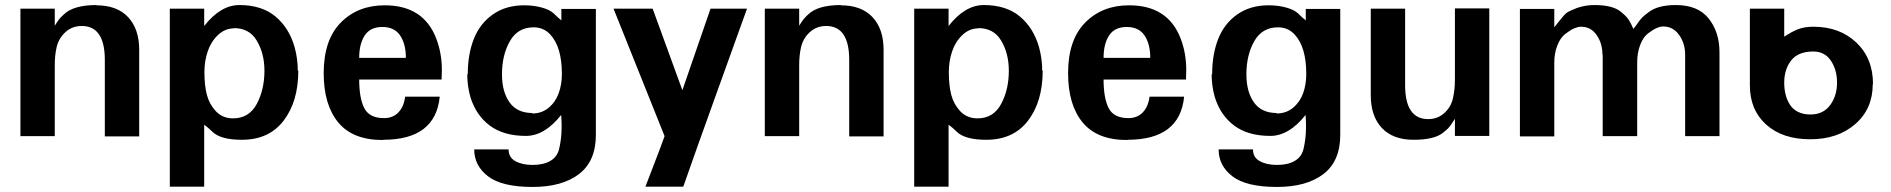

<svg xmlns="http://www.w3.org/2000/svg" viewBox="-20 -534 7415 753"><path d="M358.9 -514.2 357.9 -513.2Q439 -513.2 482.4 -466.8Q525.9 -420.4 525.9 -338.9V1H391.1V-298.8Q391.1 -432.1 300.8 -432.1Q262.7 -432.1 236.3 -407.7Q210 -383.3 202.1 -349.1Q194.8 -317.4 194.8 -278.8V0H60.1V-500H194.8V-433.1Q197.3 -437 200.9 -442.6Q204.6 -448.2 205.8 -450Q207 -451.7 209.7 -455.3Q212.4 -459 213.4 -460.2Q214.4 -461.4 217.5 -464.8Q220.7 -468.3 223.4 -470.9Q226.1 -473.6 231 -478Q268.6 -514.2 358.9 -514.2Z M1147.9 -256.8H1149.9Q1149.9 -136.2 1092.5 -61Q1035.2 14.2 928.7 14.2Q844.2 14.2 812 -18.1Q796.4 -33.7 780.8 -44.9V198.2H646V-500H780.8V-432.1Q845.2 -514.2 918.9 -514.2Q1006.8 -514.2 1060.5 -469.2Q1114.3 -424.3 1135.7 -348.1Q1147.9 -303.2 1147.9 -256.8ZM897 -423.8 898.9 -422.9Q862.3 -422.9 834.7 -396.5Q807.1 -370.1 794.4 -332Q781.7 -293.9 781.7 -252Q781.7 -197.8 791.5 -161.4Q801.3 -125 826.2 -98.1Q853 -69.8 894 -69.8Q956.5 -69.8 986.8 -126Q1017.1 -182.1 1017.1 -256.8Q1017.1 -324.7 986.8 -375Q957.5 -423.8 897 -423.8Z M1482.9 14.2 1480.5 15.1Q1363.3 15.1 1306.4 -54Q1249.5 -123 1249.5 -247.1Q1249.5 -377 1315.9 -444.8Q1382.8 -513.2 1488.8 -513.2Q1641.1 -513.2 1690.9 -382.8Q1712.9 -325.7 1712.9 -259.8L1711.9 -222.2H1388.7Q1388.7 -148.9 1408.7 -109.9Q1428.7 -70.8 1485.8 -70.8Q1522 -70.8 1543.2 -94Q1564.5 -117.2 1568.8 -154.8H1704.6Q1688 14.2 1482.9 14.2ZM1571.8 -307.1Q1571.8 -361.3 1549.3 -394.8Q1526.9 -428.2 1479.5 -428.2Q1432.1 -428.2 1410.4 -395Q1388.7 -361.8 1388.7 -307.1Z M1812.5 -243.2 1814.5 -242.2Q1814.5 -321.3 1838.4 -381.6Q1862.3 -441.9 1913.1 -477.5Q1963.9 -513.2 2035.6 -513.2Q2072.8 -513.2 2104.2 -504.6Q2135.7 -496.1 2151.9 -481Q2168 -464.8 2181.6 -454.1V-499H2316.9V-4.9Q2316.9 98.1 2250.7 148.7Q2184.6 199.2 2068.8 199.2Q1948.2 199.2 1893.6 157.2Q1839.8 115.7 1839.8 51.8H1974.6Q1974.6 83.5 2001.5 98.1Q2028.3 112.8 2068.8 112.8Q2111.8 112.8 2138.7 96.9Q2165.5 81.1 2172.9 49.8Q2187 -9.8 2180.7 -83Q2115.7 -1 2042.5 -1Q1955.1 -1 1900.9 -41.5Q1846.7 -82 1824.7 -153.8Q1812.5 -197.3 1812.5 -243.2ZM2067.9 -90.8 2066.9 -88.9Q2104.5 -88.9 2131.6 -111.3Q2158.7 -133.8 2171.1 -168.2Q2183.6 -202.6 2183.6 -244.1Q2183.6 -349.1 2138.7 -397.9Q2112.8 -426.8 2072.8 -426.8Q2010.3 -426.8 1979.5 -372.1Q1948.7 -317.9 1948.7 -242.2Q1948.7 -174.3 1978.3 -132.6Q2007.8 -90.8 2067.9 -90.8Z M2565.4 57.1 2586.4 0 2386.2 -500H2539.6L2656.2 -180.2L2766.6 -500H2909.7Q2883.3 -426.3 2794.9 -181.2Q2706.5 64 2659.7 198.2H2511.2Q2559.6 73.2 2565.4 57.1Z M3278.3 -514.2 3277.3 -513.2Q3358.4 -513.2 3401.9 -466.8Q3445.3 -420.4 3445.3 -338.9V1H3310.5V-298.8Q3310.5 -432.1 3220.2 -432.1Q3182.1 -432.1 3155.8 -407.7Q3129.4 -383.3 3121.6 -349.1Q3114.3 -317.4 3114.3 -278.8V0H2979.5V-500H3114.3V-433.1Q3116.7 -437 3120.4 -442.6Q3124 -448.2 3125.2 -450Q3126.5 -451.7 3129.2 -455.3Q3131.8 -459 3132.8 -460.2Q3133.8 -461.4 3137 -464.8Q3140.1 -468.3 3142.8 -470.9Q3145.5 -473.6 3150.4 -478Q3188 -514.2 3278.3 -514.2Z M4067.4 -256.8H4069.3Q4069.3 -136.2 4012 -61Q3954.6 14.2 3848.1 14.2Q3763.7 14.2 3731.4 -18.1Q3715.8 -33.7 3700.2 -44.9V198.2H3565.4V-500H3700.2V-432.1Q3764.6 -514.2 3838.4 -514.2Q3926.3 -514.2 3980 -469.2Q4033.7 -424.3 4055.2 -348.1Q4067.4 -303.2 4067.4 -256.8ZM3816.4 -423.8 3818.4 -422.9Q3781.7 -422.9 3754.2 -396.5Q3726.6 -370.1 3713.9 -332Q3701.2 -293.9 3701.2 -252Q3701.2 -197.8 3710.9 -161.4Q3720.7 -125 3745.6 -98.1Q3772.5 -69.8 3813.5 -69.8Q3876 -69.8 3906.2 -126Q3936.5 -182.1 3936.5 -256.8Q3936.5 -324.7 3906.2 -375Q3877 -423.8 3816.4 -423.8Z M4402.3 14.2 4399.9 15.1Q4282.7 15.1 4225.8 -54Q4168.9 -123 4168.9 -247.1Q4168.9 -377 4235.4 -444.8Q4302.2 -513.2 4408.2 -513.2Q4560.5 -513.2 4610.4 -382.8Q4632.3 -325.7 4632.3 -259.8L4631.3 -222.2H4308.1Q4308.1 -148.9 4328.1 -109.9Q4348.1 -70.8 4405.3 -70.8Q4441.4 -70.8 4462.6 -94Q4483.9 -117.2 4488.3 -154.8H4624Q4607.4 14.2 4402.3 14.2ZM4491.2 -307.1Q4491.2 -361.3 4468.8 -394.8Q4446.3 -428.2 4398.9 -428.2Q4351.6 -428.2 4329.8 -395Q4308.1 -361.8 4308.1 -307.1Z M4731.9 -243.2 4733.9 -242.2Q4733.9 -321.3 4757.8 -381.6Q4781.7 -441.9 4832.5 -477.5Q4883.3 -513.2 4955.1 -513.2Q4992.2 -513.2 5023.7 -504.6Q5055.2 -496.1 5071.3 -481Q5087.4 -464.8 5101.1 -454.1V-499H5236.3V-4.9Q5236.3 98.1 5170.2 148.7Q5104 199.2 4988.3 199.2Q4867.7 199.2 4813 157.2Q4759.3 115.7 4759.3 51.8H4894Q4894 83.5 4920.9 98.1Q4947.8 112.8 4988.3 112.8Q5031.2 112.8 5058.1 96.9Q5085 81.1 5092.3 49.8Q5106.4 -9.8 5100.1 -83Q5035.2 -1 4961.9 -1Q4874.5 -1 4820.3 -41.5Q4766.1 -82 4744.1 -153.8Q4731.9 -197.3 4731.9 -243.2ZM4987.3 -90.8 4986.3 -88.9Q5023.9 -88.9 5051 -111.3Q5078.1 -133.8 5090.6 -168.2Q5103 -202.6 5103 -244.1Q5103 -349.1 5058.1 -397.9Q5032.2 -426.8 4992.2 -426.8Q4929.7 -426.8 4898.9 -372.1Q4868.2 -317.9 4868.2 -242.2Q4868.2 -174.3 4897.7 -132.6Q4927.2 -90.8 4987.3 -90.8Z M5522.9 14.2H5523.9Q5442.9 14.2 5399.4 -32.2Q5356 -78.6 5356 -160.2V-500H5490.7V-200.2Q5490.7 -66.9 5581.1 -66.9Q5619.1 -66.9 5645.5 -91.6Q5671.9 -116.2 5678.7 -150.9Q5686 -182.6 5686 -222.2V-501H5820.8V-1H5686V-67.9Q5682.1 -62.5 5677 -54.4Q5671.9 -46.4 5669.9 -43.9Q5668 -41.5 5664.6 -36.9Q5661.1 -32.2 5658 -29.3Q5654.8 -26.4 5649.9 -22.2Q5645 -18.1 5637.7 -12.2Q5604 14.2 5522.9 14.2Z M6265.6 -319.8 6264.6 -318.8Q6264.6 -363.8 6241.9 -396.5Q6219.2 -429.2 6180.7 -429.2Q6169.4 -429.2 6157.2 -424.1Q6145 -418.9 6138.2 -414.6Q6131.3 -410.2 6118.7 -400.9Q6099.1 -385.7 6087.4 -355Q6075.7 -324.2 6075.7 -289.1V1H5940.9V-499H6075.7V-426.8Q6079.1 -430.2 6095.7 -452.1Q6115.2 -477.1 6124.5 -483.9Q6133.8 -490.7 6165 -502.9Q6197.8 -514.2 6232.9 -514.2Q6305.2 -514.2 6336.9 -487.8Q6353.5 -474.1 6360.8 -465.6Q6368.2 -457 6377 -439.9Q6381.8 -428.7 6385.7 -420.9Q6391.1 -426.3 6399.9 -439Q6412.1 -457 6420.4 -465.3Q6428.7 -473.6 6447.8 -487.8Q6483.9 -514.2 6552.7 -514.2Q6639.6 -514.2 6681.6 -460.9Q6723.6 -407.7 6723.6 -329.1V0H6588.9V-319.8Q6588.9 -363.8 6565.2 -397Q6541.5 -430.2 6502.9 -430.2Q6478.5 -430.2 6441.9 -401.9Q6423.3 -386.7 6412.1 -356.4Q6400.9 -326.2 6400.9 -290V0H6265.6Z M7325.7 -204.1H7324.7Q7324.7 -106.9 7256.1 -47.4Q7187.5 12.2 7079.6 12.2Q6970.7 12.2 6906.7 -45.4Q6842.8 -103 6842.8 -199.2V-500H6977.5V-390.1Q7008.3 -410.6 7033 -419.9Q7057.6 -429.2 7091.8 -429.2Q7194.8 -429.2 7260.3 -367.2Q7325.7 -305.2 7325.7 -204.1ZM7184.6 -210Q7184.6 -260.3 7160.4 -296.1Q7136.2 -332 7091.8 -332Q7032.2 -332 7004.9 -297.1Q6977.5 -262.2 6977.5 -210Q6977.5 -184.6 6982.9 -163.1Q6988.3 -141.6 6999.8 -123.5Q7011.2 -105.5 7031.7 -95.2Q7052.2 -85 7080.6 -85Q7130.4 -85 7157.5 -121.6Q7184.6 -158.2 7184.6 -210Z"/></svg>

Font: Perun
Style: Bold
Weight: 700
Foundry: Copyright (c) Stefan Peev, Context Ltd, 2016
Version: Version 1.0000